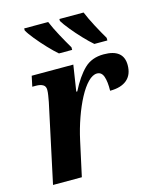

<svg xmlns="http://www.w3.org/2000/svg" viewBox="-115 -846 761 927"><g transform="rotate(-15 266.0 -383.0)"><path d="M118 -392Q121 -409 123.5 -424Q126 -439 126 -451Q126 -469 113 -476.5Q100 -484 79 -484H60L71 -536H279L259 -406H264Q298 -473 335.5 -509.5Q373 -546 433 -546Q532 -546 532 -466Q532 -418 502.5 -393Q473 -368 418 -368Q419 -413 410 -439Q401 -465 378 -465Q356 -465 332.5 -441Q309 -417 287 -375.5Q265 -334 246.5 -281.5Q228 -229 216 -174L178 0H34ZM403 -606Q382 -624 355 -652.5Q328 -681 304.5 -710Q281 -739 271 -756V-766H392Q406 -732 427.5 -691.5Q449 -651 468 -619V-606ZM226 -606Q205 -624 178 -652.5Q151 -681 127.5 -710Q104 -739 95 -756V-766H215Q229 -732 251 -691.5Q273 -651 292 -619V-606Z"/></g></svg>

Font: Noto Serif SemiCondensed
Style: Bold Italic
Weight: 700
Width: 4
Italic angle: -12°
Designer: Monotype Design Team
Foundry: Monotype Imaging Inc.
Version: Version 2.014